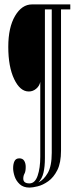

<svg xmlns="http://www.w3.org/2000/svg" viewBox="-20 -720 362 870"><path d="M114 130Q86 130 69.5 114.8Q53 99.5 46.2 79Q39.5 58.5 39.5 42Q39.5 22.5 45.8 10Q52 -2.5 67.5 -2.5Q83 -2.5 89.8 8.8Q96.5 20 96.5 36Q96.5 57 91 66.8Q85.5 76.5 85.5 89.5Q85.5 111 113.5 111Q138.5 111 150.5 76.2Q162.5 41.5 162.5 -10V-349Q158.5 -330 143.8 -317.8Q129 -305.5 111 -305.5H110Q71 -305.5 44.2 -361.5Q17.5 -417.5 17.5 -508Q17.5 -595.5 48.2 -647.8Q79 -700 125 -700H298.5V-677.5H256.5V-37.5Q256.5 17.5 239.8 50.8Q223 84 198.8 101.2Q174.5 118.5 151 124.2Q127.5 130 114 130ZM154 106.5Q178.5 95 196.5 63.8Q214.5 32.5 214.5 -27.5V-677.5H183.5V-3.5Q183.5 35 177 62.5Q170.5 90 154 106.5Z"/></svg>

Font: Imbue 50pt Light
Style: Regular
Weight: 300
Designer: Tyler Finck
Foundry: Etcetera Type Company
Version: Version 1.102; ttfautohint (v1.8.3)